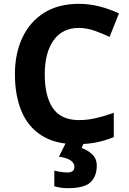

<svg xmlns="http://www.w3.org/2000/svg" viewBox="-20 -744 677 1004"><path d="M393 -598Q306 -598 260 -533Q214 -468 214 -355Q214 -241 256.5 -178.5Q299 -116 393 -116Q437 -116 480.5 -126Q524 -136 575 -154V-27Q528 -8 482 1Q436 10 379 10Q269 10 197.5 -35.5Q126 -81 92 -163.5Q58 -246 58 -356Q58 -464 97 -547Q136 -630 210.5 -677Q285 -724 393 -724Q446 -724 499.5 -710.5Q553 -697 602 -674L553 -551Q513 -570 472.5 -584Q432 -598 393 -598ZM486 122Q486 178 453.5 209Q421 240 335 240Q313 240 295.5 237Q278 234 264 230V148Q278 152 298.5 155Q319 158 334 158Q348 158 358.5 151.5Q369 145 369 128Q369 110 351 96Q333 82 288 75L326 0H420L407 30Q437 40 461.5 62.5Q486 85 486 122Z"/></svg>

Font: Noto Sans Sora Sompeng
Style: Bold
Weight: 700
Designer: Monotype Design Team. David Williams.
Foundry: Monotype Imaging Inc.
Version: Version 2.101